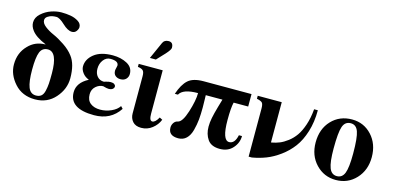

<svg xmlns="http://www.w3.org/2000/svg" viewBox="-67 -1082 3054 1491"><g transform="rotate(15 1460.5 -337.0)"><path d="M222 -419V-421Q138 -456 107 -499Q85 -528 85 -560Q85 -600 120 -631.5Q155 -663 198 -677.5Q241 -692 279 -692Q318 -692 352.5 -686Q387 -680 415 -662.5Q443 -645 443 -617Q443 -602 430.5 -584.5Q418 -567 395 -567Q361 -567 318.5 -607.5Q276 -648 249 -648Q234 -648 217 -645Q200 -642 181.5 -630Q163 -618 163 -599Q163 -574 193 -550.5Q223 -527 263 -509.5Q303 -492 352.5 -459Q402 -426 431 -387Q477 -328 477 -215Q477 -128 414.5 -57Q352 14 253 14Q150 14 88 -55.5Q26 -125 26 -207Q26 -300 86 -361Q141 -419 222 -419ZM252 -387Q207 -387 190 -345Q173 -303 173 -204Q173 -107 191 -62Q209 -17 253 -17Q279 -17 295 -30Q311 -43 318 -73Q325 -103 327 -132.5Q329 -162 329 -215Q329 -387 252 -387Z M914 -109 931 -91Q862 14 728 14Q530 14 530 -118Q530 -195 618 -241V-242Q586 -254 567 -279.5Q548 -305 548 -330Q548 -388 601 -430.5Q654 -473 751 -473Q817 -473 866 -446.5Q915 -420 915 -367Q915 -343 899 -326Q883 -309 854 -309Q830 -309 813.5 -322.5Q797 -336 797 -363Q797 -371 801 -385.5Q805 -400 805 -405Q805 -442 740 -442Q706 -442 683.5 -412.5Q661 -383 661 -342Q661 -304 681.5 -280.5Q702 -257 735 -257Q738 -257 755 -262.5Q772 -268 789 -268Q808 -268 818 -260.5Q828 -253 828 -243Q828 -231 817 -222Q806 -213 784 -213Q771 -213 740 -222Q708 -222 681 -198Q654 -174 654 -135Q654 -87 684 -63.5Q714 -40 763 -40Q808 -40 851 -59Q894 -78 914 -109Z M1033 -528 1094 -664Q1106 -692 1141 -692Q1178 -692 1178 -648Q1178 -633 1144 -595L1081 -528ZM1227 -101 1250 -89Q1233 -46 1194.5 -16Q1156 14 1107 14Q1061 14 1038 -12.5Q1015 -39 1015 -77V-376Q1015 -409 1003.5 -421Q992 -433 961 -437V-461H1154V-112Q1154 -56 1178 -56Q1202 -56 1227 -101Z M1868 -361H1751Q1740 -317 1740 -219Q1740 -56 1796 -56Q1841 -56 1856 -127H1881Q1881 -72 1842.5 -29Q1804 14 1739 14Q1670 14 1640.5 -28.5Q1611 -71 1611 -131Q1611 -164 1618.5 -202Q1626 -240 1642.5 -297.5Q1659 -355 1661 -361H1527Q1527 -353 1528 -320Q1529 -287 1529 -262Q1529 -207 1525 -165Q1521 -123 1509 -77.5Q1497 -32 1471 -7Q1445 18 1406 18Q1327 18 1327 -48Q1327 -68 1338.5 -85.5Q1350 -103 1370 -107Q1406 -114 1435.5 -207.5Q1465 -301 1465 -361Q1345 -361 1317 -309H1292Q1319 -389 1359 -425Q1399 -461 1483 -461H1868Z M2368 -473H2398Q2398 -378 2373.5 -299.5Q2349 -221 2309.5 -168.5Q2270 -116 2216 -76.5Q2162 -37 2109 -16.5Q2056 4 1998 14H1972V-372Q1972 -407 1962 -418.5Q1952 -430 1918 -437V-461H2111V-138H2116Q2149 -144 2178.5 -156Q2208 -168 2241 -193Q2274 -218 2299 -253.5Q2324 -289 2343 -345.5Q2362 -402 2368 -473Z M2675 -473Q2770 -473 2833.5 -404Q2897 -335 2897 -229Q2897 -124 2832.5 -55Q2768 14 2671 14Q2576 14 2511 -54.5Q2446 -123 2446 -228Q2446 -337 2510.5 -405Q2575 -473 2675 -473ZM2672 -442Q2626 -442 2609.5 -394.5Q2593 -347 2593 -218Q2593 -109 2611 -63Q2629 -17 2672 -17Q2715 -17 2732.5 -61.5Q2750 -106 2750 -218Q2750 -346 2733 -394Q2716 -442 2672 -442Z"/></g></svg>

Font: STIX
Style: Bold
Weight: 700
Designer: MicroPress Inc., with final additions and corrections provided by Coen Hoffman, Elsevier (retired)
Version: Version 1.1.1